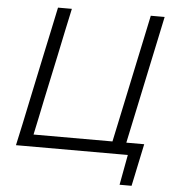

<svg xmlns="http://www.w3.org/2000/svg" viewBox="-58 -766 878 973"><g transform="rotate(5 381.0 -279.5)"><path d="M586.5 154 615 0H46Q59 -59.5 71 -115Q82.5 -170.5 96.5 -236.5L146.5 -473Q161 -540.5 173 -597Q184.5 -653.5 197.5 -713H268Q255 -653 243 -596.8Q231 -540.5 217 -472.5L169 -247.5Q158.5 -195.5 149 -151Q139.5 -106.5 130 -61.5H531.5Q541 -106 550.5 -150.8Q560 -195.5 571 -247.5L619 -474.5Q633 -541 645 -597Q656.5 -653 669.5 -713H740Q727 -653 715.5 -597Q703.5 -541 689.5 -474.5L641.5 -247.5Q630.5 -196 621 -151Q611.5 -106 602 -61.5H693Q687.5 -35 681.5 -7Q675.5 21 670 47.5Q664.5 74.5 658.8 101Q653 127.5 647.5 154Z"/></g></svg>

Font: Heraclito Light
Style: Italic
Weight: 300
Italic angle: -12°
Designer: Kostas Bartsokas (font) & Cristiano Sobral (main changes)
Foundry: Kostas Bartsokas (font) & Cristiano Sobral (main changes)
Version: Version 1.00;July 8, 2020;FontCreator 13.0.0.2655 64-bit